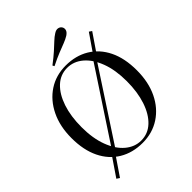

<svg xmlns="http://www.w3.org/2000/svg" viewBox="-277 -1079 1294 1294"><g transform="rotate(-45 370.5 -431.5)"><path d="M371 -722Q466 -722 537.5 -679Q609 -636 648.5 -555.5Q688 -475 688 -360Q688 -248 647.5 -164Q607 -80 535 -33Q463 14 370 14Q275 14 203.5 -29Q132 -72 92.5 -153Q53 -234 53 -348Q53 -460 94 -544Q135 -628 206.5 -675Q278 -722 371 -722ZM367 -704Q302 -704 254 -659Q206 -614 179.5 -535Q153 -456 153 -352Q153 -246 182.5 -167.5Q212 -89 262.5 -46.5Q313 -4 374 -4Q439 -4 487 -49Q535 -94 561.5 -173.5Q588 -253 588 -356Q588 -463 558.5 -541Q529 -619 479 -661.5Q429 -704 367 -704ZM539 -632 554 -612 204 -77 186 -95ZM178 -95 196 -77 94 73 73 59ZM643 -773 662 -760 561 -612 546 -632ZM476 -926Q496 -939 512.5 -935.5Q529 -932 537 -919Q545 -906 541 -890.5Q537 -875 516 -861Q495 -848 467.5 -837.5Q440 -827 403.5 -812.5Q367 -798 315 -772L308 -785Q354 -820 383.5 -846.5Q413 -873 434 -893Q455 -913 476 -926Z"/></g></svg>

Font: Playfair Display
Style: Regular
Weight: 400
Designer: Claus Eggers Sørensen
Foundry: Claus Eggers Sørensen
Version: Version 1.203